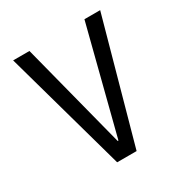

<svg xmlns="http://www.w3.org/2000/svg" viewBox="-154 -777 859 898"><g transform="rotate(-30 275.0 -328.0)"><path d="M223 0 40 -656H128L275 -85H279L425 -656H510L328 0Z"/></g></svg>

Font: Codetta
Style: Regular
Weight: 400
Italic angle: -11°
Designer: Ulrich Proeller
Foundry: PROSA GmbH
Version: Version 2.00;September 29, 2018;FontCreator 11.5.0.2427 64-b